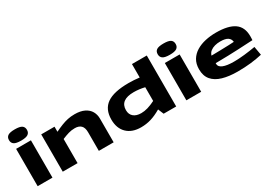

<svg xmlns="http://www.w3.org/2000/svg" viewBox="6 -1590 3383 2424"><g transform="rotate(-30 1697.5 -378.0)"><path d="M183 -602Q111 -602 81.5 -622.5Q52 -643 52 -684Q52 -726 81.5 -746Q111 -766 183 -766Q255 -766 284.5 -746Q314 -726 314 -684Q314 -643 284.5 -622.5Q255 -602 183 -602ZM75 0V-544H291V0Z M441 0V-544H635V-470Q691 -497 738 -515.5Q785 -534 831 -544Q877 -554 932 -554Q1018 -554 1074 -526Q1130 -498 1156.5 -451Q1183 -404 1183 -346V0H967V-271Q967 -338 936 -369Q905 -400 846 -400Q797 -400 753.5 -387Q710 -374 657 -352V0Z M1910 3 1876 -79Q1796 -32 1726 -11Q1656 10 1580 10Q1449 10 1375 -62.5Q1301 -135 1301 -263Q1301 -413 1402.5 -483.5Q1504 -554 1720 -554Q1796 -554 1877 -544V-740H2093V3ZM1876 -203V-403Q1794 -422 1718 -422Q1520 -422 1520 -273Q1520 -212 1559.5 -178Q1599 -144 1671 -144Q1717 -144 1766.5 -158.5Q1816 -173 1876 -203Z M2351 -602Q2279 -602 2249.5 -622.5Q2220 -643 2220 -684Q2220 -726 2249.5 -746Q2279 -766 2351 -766Q2423 -766 2452.5 -746Q2482 -726 2482 -684Q2482 -643 2452.5 -622.5Q2423 -602 2351 -602ZM2243 0V-544H2459V0Z M2987 10Q2862 10 2769.5 -17Q2677 -44 2627 -103Q2577 -162 2577 -258Q2577 -338 2611 -394Q2645 -450 2703.5 -485.5Q2762 -521 2836.5 -537.5Q2911 -554 2992 -554Q3171 -554 3259 -492.5Q3347 -431 3347 -298Q3347 -288 3346.5 -272Q3346 -256 3345 -241Q3270 -237 3132 -230Q2994 -223 2798 -221Q2798 -216 2798 -209Q2798 -167 2852 -144.5Q2906 -122 3010 -122Q3081 -122 3162.5 -131Q3244 -140 3324 -154L3346 -28Q3268 -10 3180.5 0Q3093 10 2987 10ZM2800 -330Q2872 -331 2937.5 -332.5Q3003 -334 3053.5 -336Q3104 -338 3131 -340Q3127 -383 3092.5 -406.5Q3058 -430 2982 -430Q2941 -430 2903.5 -420Q2866 -410 2838 -388Q2810 -366 2800 -330Z"/></g></svg>

Font: Georama ExtraExtended
Style: Bold
Weight: 700
Width: 8
Designer: Jean-Baptiste Levee
Foundry: Production Type
Version: Version 1.000